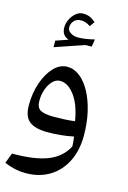

<svg xmlns="http://www.w3.org/2000/svg" viewBox="-147 -800 765 1145"><g transform="rotate(15 235.5 -228.0)"><path d="M130.9 276.4Q65.9 276.4 0 248L23.9 184.6Q164.1 185.1 243.9 153.3Q323.7 121.6 360.8 50.8Q360.4 34.7 358.9 21Q357.4 7.3 355 -9.3Q318.4 -1.5 277.6 2.7Q236.8 6.8 195.3 6.8Q118.2 6.8 82.3 -22Q46.4 -50.8 46.4 -120.6Q46.4 -195.8 68.4 -259.5Q90.3 -323.2 127.4 -362.1Q164.6 -400.9 210.4 -400.9Q251.5 -400.9 287.6 -372.8Q323.7 -344.7 351.3 -294.2Q378.9 -243.7 394.8 -176Q410.6 -108.4 410.6 -28.8Q410.6 61.5 376.5 130.4Q342.3 199.2 279.5 237.8Q216.8 276.4 130.9 276.4ZM337.4 -99.1Q321.3 -197.3 280.3 -252.9Q239.3 -308.6 189.9 -308.6Q165.5 -308.6 145 -288.1Q124.5 -267.6 112.3 -234.1Q100.1 -200.7 100.1 -161.6Q100.1 -120.6 124.5 -106.2Q148.9 -91.8 207 -91.8Q237.3 -91.8 271.7 -93.3Q306.2 -94.7 337.4 -99.1ZM158.7 -631.8Q158.7 -610.8 178.7 -598.4Q198.7 -585.9 225.6 -585.9Q264.2 -585.9 325.7 -600.6L318.4 -554.7L278.3 -553.7L99.1 -492.2V-532.7L174.3 -558.6Q130.4 -574.2 130.4 -622.6Q130.4 -648.9 142.8 -674.1Q155.3 -699.2 175.8 -715.6Q196.3 -731.9 219.2 -731.9Q239.7 -731.9 256.3 -725.8Q272.9 -719.7 296.9 -700.2L275.4 -669.4Q258.8 -680.7 244.9 -685.1Q231 -689.5 217.8 -689.5Q190.4 -689.5 174.6 -672.4Q158.7 -655.3 158.7 -631.8Z"/></g></svg>

Font: Pinar Medium
Style: Regular
Weight: 500
Designer: Amin Abedi
Version: Version 3.000